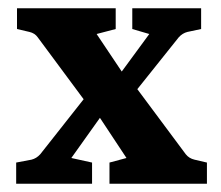

<svg xmlns="http://www.w3.org/2000/svg" viewBox="-20 -443 532 463"><path d="M19 0V-51L56 -58Q68 -61 77 -71L208 -237H249L340 -361L299 -373V-423H465V-373L432 -366Q420 -363 411 -353L284 -194H246L152 -62L202 -51V0ZM244 0V-51L285 -62L205 -183H197L71 -353Q64 -363 51 -366L21 -373V-423H259V-373L213 -361L292 -243H300L428 -71Q436 -61 449 -58L479 -51V0Z"/></svg>

Font: Rasa
Style: Regular
Weight: 400
Designer: Anna Giedrys (Yrsa+Rasa design), David Brezina (Yrsa art-direction, Rasa art-direction, design)
Foundry: Rosetta Type Foundry
Version: Version 2.004